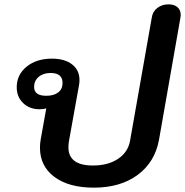

<svg xmlns="http://www.w3.org/2000/svg" viewBox="-20 -854 852 884"><path d="M164 -174Q164 -192 167 -210L193 -355Q181 -351 162 -351Q116 -351 86.5 -379.5Q57 -408 57 -452Q57 -510 102.5 -547Q148 -584 219 -584Q278 -584 312 -557.5Q346 -531 346 -485Q346 -475 344 -463L298 -207Q295 -191 295 -176Q295 -92 408 -92Q478 -92 524 -123Q570 -154 579 -207L679 -774Q683 -801 704.5 -817.5Q726 -834 756 -834Q782 -834 797 -821Q812 -808 812 -785Q812 -778 811 -774L712 -210Q693 -107 613.5 -48.5Q534 10 412 10Q297 10 230.5 -39.5Q164 -89 164 -174ZM268 -472Q268 -518 213 -518Q179 -518 158 -500Q137 -482 137 -454Q137 -413 193 -413Q228 -413 248 -428.5Q268 -444 268 -472Z"/></svg>

Font: Kodchasan
Style: Bold Italic
Weight: 700
Italic angle: -10°
Version: Version 1.000; ttfautohint (v1.6)